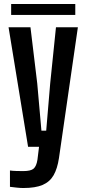

<svg xmlns="http://www.w3.org/2000/svg" viewBox="-20 -737 434 964"><path d="M121 0 23 -600H133L167 -318L188 -81H212L232 -318L261 -600H371L276 57Q268 110 249 143Q230 176 194 191.5Q158 207 97 207Q82 207 64 205Q46 203 30 201V119Q43 121 62.5 121.5Q82 122 97 122Q135 122 149 109.5Q163 97 168 65L176 0ZM36 -662V-717H358V-662Z"/></svg>

Font: Big Shoulders Display
Style: Bold
Weight: 700
Designer: Patric King
Foundry: XO Type Co
Version: Version 1.000; ttfautohint (v1.8.2)